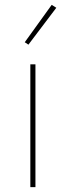

<svg xmlns="http://www.w3.org/2000/svg" viewBox="-20 -771 271 791"><path d="M212 -739 193 -751 82 -597 97 -587ZM126 0V-506H105V0Z"/></svg>

Font: IBM Plex Arabic Thin
Style: Regular
Weight: 100
Designer: Mike Abbink, Paul van der Laan, Pieter van Rosmalen, Wael Morcos, Khajak Apelian
Foundry: Bold Monday
Version: Version 1.0